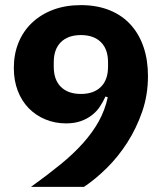

<svg xmlns="http://www.w3.org/2000/svg" viewBox="-20 -730 640 750"><path d="M558 -433Q558 -359 535.5 -294Q513 -229 477.5 -173.5Q442 -118 397.5 -74Q353 -30 308 0H101Q165 -46 216 -87.5Q267 -129 304.5 -171Q342 -213 366 -256.5Q390 -300 401 -350L392 -353Q383 -333 370.5 -314Q358 -295 339.5 -280.5Q321 -266 296 -257Q271 -248 238 -248Q195 -248 157.5 -263.5Q120 -279 92.5 -307Q65 -335 49.5 -375Q34 -415 34 -465Q34 -519 52.5 -564Q71 -609 105.5 -641.5Q140 -674 188 -692Q236 -710 296 -710Q358 -710 407 -690.5Q456 -671 489.5 -634.5Q523 -598 540.5 -547Q558 -496 558 -433ZM296 -363Q346 -363 374 -390.5Q402 -418 402 -469V-487Q402 -538 374 -565.5Q346 -593 296 -593Q246 -593 218 -565.5Q190 -538 190 -487V-469Q190 -418 218 -390.5Q246 -363 296 -363Z"/></svg>

Font: IBMPlexSans-Bold
Style: Bold
Weight: 700
Designer: Mike Abbink, Paul van der Laan, Pieter van Rosmalen
Foundry: Bold Monday
Version: Version 3.1